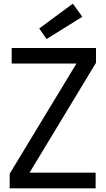

<svg xmlns="http://www.w3.org/2000/svg" viewBox="-20 -1032 579 1052"><path d="M504 -86V0H33V-80L399 -684H44V-769H506V-688L142 -86ZM235 -818 195 -876 379 -1012 431 -940Z"/></svg>

Font: Yaldevi Medium
Style: Regular
Weight: 500
Designer: Sol Matas, Rajitha Manaperi, Kosala Senevirathne
Foundry: Mooniak
Version: Version 1.100